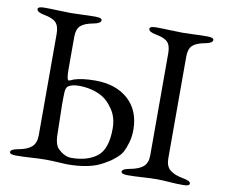

<svg xmlns="http://www.w3.org/2000/svg" viewBox="-74 -744 983 839"><g transform="rotate(10 417.5 -324.0)"><path d="M443 -184Q443 -233 419.5 -268Q396 -303 369 -318Q324 -343 265 -343Q236 -343 219 -332Q210 -326 208 -307Q207 -289 207 -247Q207 -219 210 -108Q212 -71 227 -56Q256 -27 287 -27Q358 -27 400.5 -60Q443 -93 443 -184ZM130 -549Q130 -584 115 -599.5Q100 -615 62 -622Q29 -628 29 -642Q29 -653 58 -653Q86 -653 119.5 -651.5Q153 -650 175 -650Q195 -650 225.5 -651.5Q256 -653 284 -653Q313 -653 313 -642Q313 -628 280 -622Q241 -615 224.5 -599.5Q208 -584 208 -550V-408Q208 -359 217 -358Q222 -358 238 -366Q274 -378 332 -378Q424 -378 478.5 -329Q533 -280 533 -194Q533 -163 525 -136.5Q517 -110 509 -95Q501 -80 483 -64.5Q465 -49 458 -45Q451 -41 433 -30Q376 4 273 4Q267 4 234 2Q201 0 178 0Q153 0 115.5 2.5Q78 5 48 5Q19 5 19 -6Q19 -18 52 -24Q92 -31 111 -48Q130 -65 130 -100ZM625 -550Q625 -585 610.5 -600Q596 -615 558 -622Q525 -628 525 -642Q525 -653 554 -653Q582 -653 615.5 -651.5Q649 -650 671 -650Q691 -650 721.5 -651.5Q752 -653 780 -653Q809 -653 809 -642Q809 -628 776 -622Q737 -615 721 -599.5Q705 -584 705 -550V-98Q705 -64 724.5 -47.5Q744 -31 784 -24Q817 -18 817 -6Q817 5 788 5Q760 5 726.5 2.5Q693 0 671 0Q646 0 608 2.5Q570 5 543 5Q514 5 514 -6Q514 -18 547 -24Q587 -31 606 -47.5Q625 -64 625 -98Z"/></g></svg>

Font: EB Garamond SC 12
Style: Regular
Weight: 400
Version: Version 0.016 ; ttfautohint (v0.97) -l 8 -r 50 -G 200 -x 0 -